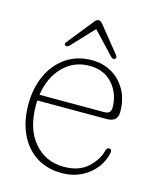

<svg xmlns="http://www.w3.org/2000/svg" viewBox="-95 -655 594 731"><g transform="rotate(15 202.0 -289.0)"><path d="M373 -272Q373 -233 330 -233H56.5Q56 -224.5 56 -215.5Q56 -120.5 101.8 -67.8Q147.5 -15 218.5 -15Q278 -15 312.5 -46.5Q347 -78 356 -115.5Q359 -127.5 368 -127.5Q380 -127.5 377.5 -113Q372 -81.5 351 -53.5Q330 -25.5 296 -7.8Q262 10 216.5 10Q158 10 115.5 -18Q73 -46 50.2 -95.8Q27.5 -145.5 27.5 -210Q27.5 -274.5 51 -325.5Q74.5 -376.5 117.8 -405.8Q161 -435 219 -435Q262.5 -435 297.2 -415Q332 -395 352.5 -358.2Q373 -321.5 373 -272ZM215.5 -412Q153.5 -412 111.2 -368.8Q69 -325.5 59 -256H314Q340.5 -256 340.5 -280.5Q340.5 -335 306.8 -373.5Q273 -412 215.5 -412ZM122 -467.5Q112.5 -458 105.5 -462.5Q98.5 -467.5 106 -476.5L188.5 -579.5Q196 -588.5 202.5 -588.5Q212 -588.5 219 -579.5L302 -476.5Q308.5 -468.5 301 -462.5Q294 -457 284 -467.5L203 -553.5Z"/></g></svg>

Font: Fraunces 144pt S100 Thin
Style: Regular
Weight: 100
Version: Version 1.000; ttfautohint (v1.8.3)